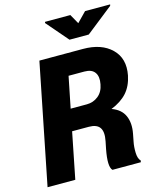

<svg xmlns="http://www.w3.org/2000/svg" viewBox="-133 -1007 890 1097"><g transform="rotate(-15 312.5 -458.5)"><path d="M349.1 -399.4Q387.7 -399.4 417 -422.9Q446.3 -446.3 454.1 -489.7Q462.9 -533.2 445.3 -558.6Q427.7 -584 384.3 -584H290.5L253.4 -399.4ZM409.7 -710.9Q518.6 -710.9 578.1 -652.8Q637.7 -594.7 618.7 -497.6Q606.4 -437.5 572.3 -399.4Q538.1 -361.3 478.5 -337.4Q533.2 -317.9 552.7 -273.9Q572.3 -230 560.5 -168.9L551.8 -124Q545.9 -95.2 546.9 -60.1Q547.9 -24.9 563.5 -9.8L561.5 0H393.6Q369.6 -23.9 389.2 -125L397.9 -168Q408.7 -221.7 391.1 -247.1Q373.5 -272.5 327.1 -272.5H228L173.8 0H9.8L151.9 -710.9ZM421.9 -859.9 477.1 -916.5H625.5L623.5 -908.7L462.9 -781.7H349.1L238.8 -909.7L240.2 -916.5H390.1Z"/></g></svg>

Font: Roboto-BlackItalic
Style: Italic
Weight: 900
Italic angle: -12°
Designer: Google
Version: Version 1.100141; 2013